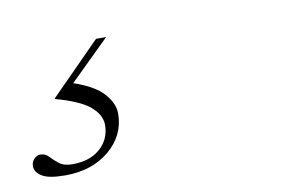

<svg xmlns="http://www.w3.org/2000/svg" viewBox="-42 -65 585 394"><g transform="rotate(-10 250.0 132.5)"><path d="M66.5 265Q32 265 18 256.2Q4 247.5 4 235Q4 226 10 220Q16 214 23 214Q33.5 214 40.5 221.8Q47.5 229.5 57.2 237.2Q67 245 85 245Q121.5 245 143 225.8Q164.5 206.5 164.5 177Q164.5 156 143.5 138.2Q122.5 120.5 72.5 107L73 105L177 0H198L115 81.5Q158 96 176.5 116.8Q195 137.5 195 158.5Q195 204 158.8 234.5Q122.5 265 66.5 265Z"/></g></svg>

Font: Newsreader 16pt ExtraLight
Style: Italic
Weight: 275
Italic angle: -17°
Designer: Hugues Gentile
Foundry: Production Type
Version: Version 1.003; ttfautohint (v1.8.3)